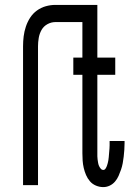

<svg xmlns="http://www.w3.org/2000/svg" viewBox="-20 -755 540 783"><path d="M401 8Q386 8 371.5 2Q357 -4 347 -15.5Q337 -27 331 -41Q325 -55 321.5 -70Q318 -85 317 -100Q316 -115 316 -130V-450H279V-520H316V-665H206Q189 -665 173.5 -656.5Q158 -648 149.5 -633Q141 -618 138 -600.5Q135 -583 135 -566V0H74V-566Q74 -587 76.5 -607Q79 -627 85.5 -646.5Q92 -666 103 -683Q114 -700 130.5 -712Q147 -724 166.5 -729.5Q186 -735 206 -735H377V-520H450V-450H377V-130Q377 -124 377 -117.5Q377 -111 378 -104.5Q379 -98 380 -91.5Q381 -85 383.5 -79Q386 -73 390.5 -67.5Q395 -62 401 -62Q407 -62 410.5 -67.5Q414 -73 416 -78.5Q418 -84 419.5 -90Q421 -96 422 -102Q423 -108 423.5 -114Q424 -120 424.5 -126Q425 -132 425.5 -138Q426 -144 426.5 -150Q427 -156 427 -162Q427 -168 427 -174V-180H488V-171Q488 -158 487 -144Q486 -130 484.5 -116.5Q483 -103 480.5 -89.5Q478 -76 473.5 -63Q469 -50 463.5 -37.5Q458 -25 449 -14.5Q440 -4 427.5 2Q415 8 401 8Z"/></svg>

Font: Iosevka Custom
Style: Regular
Weight: 400
Monospace: yes
Designer: Belleve Invis
Foundry: Belleve Invis
Version: Version 32.5.0; ttfautohint (v1.8.4)